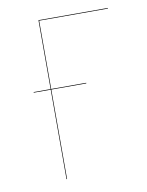

<svg xmlns="http://www.w3.org/2000/svg" viewBox="-65 -566 471 615"><g transform="rotate(-10 170.0 -258.5)"><path d="M327.1 -515.1H104V-293H217.8V-291H104V0H102.1V-291H46.9V-293H102.1V-517.1H328.1Z"/></g></svg>

Font: Fira Sans Compressed Two
Style: Regular
Weight: 100
Width: 1
Designer: Carrois Corporate & Edenspiekermann AG
Foundry: Carrois Corporate GbR & Edenspiekermann AG
Version: Version 4.203;PS 004.203;hotconv 1.0.88;makeotf.lib2.5.64775